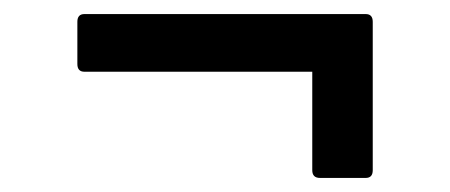

<svg xmlns="http://www.w3.org/2000/svg" viewBox="-20 -361 640 273"><path d="M435 -108Q424 -108 424 -119V-259H100Q90 -259 90 -270V-330Q90 -341 100 -341H500Q510 -341 510 -330V-119Q510 -108 500 -108Z"/></svg>

Font: Sofia Sans SemiBold
Style: Regular
Weight: 600
Designer: Botio Nikoltchev, Ani Petrova
Foundry: lettersoup
Version: Version 4.101; ttfautohint (v1.8.4.7-5d5b)